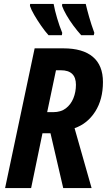

<svg xmlns="http://www.w3.org/2000/svg" viewBox="-20 -961 547 981"><path d="M6 0 157 -714H304Q403 -714 454.5 -670.5Q506 -627 506 -542Q506 -453 466.5 -391Q427 -329 361 -306L448 0H303L238 -280H197L139 0ZM252 -388Q291 -388 316.5 -407.5Q342 -427 355 -459Q368 -491 368 -528Q368 -602 291 -602H266L221 -388ZM395 -781Q375 -803 355 -830Q335 -857 319.5 -884Q304 -911 297 -931L298 -941H418Q425 -911 435.5 -874Q446 -837 462 -793L459 -781ZM228 -781Q210 -801 190.5 -829Q171 -857 155 -884.5Q139 -912 133 -931L134 -941H254Q260 -908 272 -867.5Q284 -827 298 -793L296 -781Z"/></svg>

Font: Noto Sans Condensed
Style: Bold Italic
Weight: 700
Width: 3
Italic angle: -12°
Designer: Monotype Design Team
Foundry: Monotype Imaging Inc.
Version: Version 2.013; ttfautohint (v1.8.4.7-5d5b)